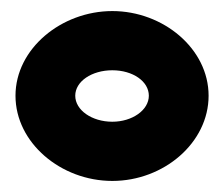

<svg xmlns="http://www.w3.org/2000/svg" viewBox="-20 -799 405 347"><path d="M8 -626C8 -541 90 -472 183 -472C276 -472 357 -541 357 -626C357 -711 275 -779 183 -779C91 -779 8 -711 8 -626ZM116 -626C116 -652 146 -672 183 -672C220 -672 249 -652 249 -626C249 -600 219 -579 183 -579C146 -579 116 -600 116 -626Z"/></svg>

Font: Charger Pro
Style: UltraNar
Weight: 900
Designer: Jasper
Foundry: Cannot Into Space Fonts
Version: Version 1.09